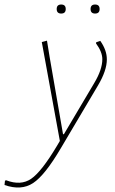

<svg xmlns="http://www.w3.org/2000/svg" viewBox="-111 -636 510 850"><path d="M140 -596Q140 -616 160 -616Q180 -616 180 -596Q180 -576 160 -576Q140 -576 140 -596ZM290 -596Q290 -616 310 -616Q330 -616 330 -596Q330 -576 310 -576Q290 -576 290 -596ZM97 -456 109 -382 168 -42H172L306 -268Q342 -328 342 -374Q342 -406 314 -444L315 -449L333 -455Q362 -414 362 -373Q362 -324 323 -258L159 19Q88 140 35.5 174.5Q-17 209 -91 183L-89 164L-84 162Q-19 187 27 155.5Q73 124 141 10L154 -12L74 -450Z"/></svg>

Font: Alegreya Sans Thin
Style: Italic
Weight: 100
Italic angle: -7°
Designer: Juan Pablo del Peral
Foundry: Huerta Tipografica
Version: Version 2.007